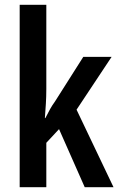

<svg xmlns="http://www.w3.org/2000/svg" viewBox="-20 -846 493 800"><path d="M173 -476V-826H62V-66H173V-251L226 -308L333 -66H453L299 -389L445 -609H327L209 -423C193 -401 185 -385 169 -354H167C170 -397 173 -430 173 -476Z"/></svg>

Font: Noto Sans Malayalam UI ExtraCondensed SemiBold
Style: Regular
Weight: 600
Width: 2
Designer: Jelle Bosma - Monotype Design Team
Foundry: Monotype Imaging Inc.
Version: Version 2.104